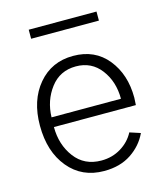

<svg xmlns="http://www.w3.org/2000/svg" viewBox="-108 -782 759 882"><g transform="rotate(-15 271.5 -340.5)"><path d="M46.9 -259.8Q46.9 -379.9 110.4 -455.1Q173.8 -530.3 276.4 -530.3Q379.9 -530.3 439.5 -456.5Q499 -382.8 499 -272.5Q499 -260.7 497.1 -237.3H107.4Q107.4 -153.3 152.8 -92.8Q198.2 -32.2 279.3 -32.2Q331.1 -32.2 372.6 -57.6Q414.1 -83 435.5 -124L486.3 -107.4Q460.9 -52.7 408.2 -17.6Q355.5 17.6 279.3 17.6Q173.8 17.6 110.4 -59.1Q46.9 -135.7 46.9 -259.8ZM108.4 -283.2H438.5Q438.5 -365.2 394.5 -422.9Q350.6 -480.5 276.4 -480.5Q200.2 -480.5 155.3 -421.4Q110.4 -362.3 108.4 -283.2ZM111.3 -656.2V-699.2H433.6V-656.2Z"/></g></svg>

Font: Gothic A1 Light
Style: Regular
Weight: 300
Version: Version 2.50